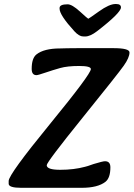

<svg xmlns="http://www.w3.org/2000/svg" viewBox="-20 -922 655 941"><path d="M397.9 -743.2H390.1L386.2 -743.7Q367.7 -743.7 344.7 -768.6Q272 -848.1 272 -879.4V-882.8Q272 -900.9 311.5 -900.9Q333 -900.9 371.8 -865.5Q410.6 -830.1 412.6 -830.1Q414.6 -830.1 465.1 -866.2Q515.6 -902.3 545.9 -902.3H549.3Q572.8 -902.3 572.8 -885.7Q572.8 -859.4 455.6 -769Q421.9 -743.2 397.9 -743.2ZM614.7 -665Q614.7 -640.1 586.7 -600.3Q558.6 -560.5 383.8 -344Q209 -127.4 209 -112.3Q209 -89.8 275.4 -89.8Q341.8 -89.8 396.5 -104.5L410.6 -108.4L439 -118.2Q483.9 -131.8 494.6 -131.8Q521 -131.8 521 -102.1Q521 -50.3 497.1 -31.2Q459.5 -1.5 379.9 -1.5H84Q22.5 -1.5 22.5 -21.5V-35.2Q22.5 -66.9 223.9 -313Q425.3 -559.1 425.3 -583.5Q425.3 -598.6 367.9 -598.6Q310.5 -598.6 274.9 -588.6Q239.3 -578.6 202.9 -566.2Q166.5 -553.7 158.7 -553.7Q135.3 -553.7 135.3 -584.5Q135.3 -636.7 158.7 -655.3Q195.8 -684.6 274.9 -684.6L309.6 -685.5L361.8 -686H535.2Q614.7 -686 614.7 -665Z"/></svg>

Font: Averia Libre
Style: Bold Italic
Weight: 700
Italic angle: -6.90001°
Version: Version 1.002